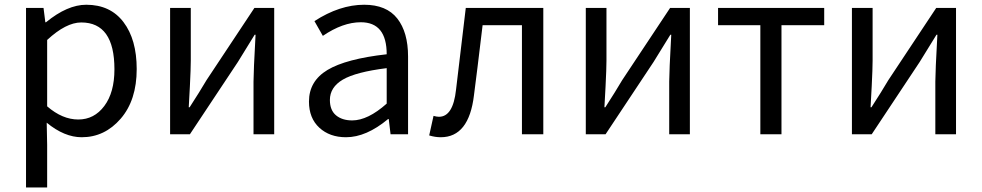

<svg xmlns="http://www.w3.org/2000/svg" viewBox="-20 -577 4220 825"><path d="M91.8 228.5V-543H167L174.8 -481.4H177.7Q269.5 -556.6 350.6 -556.6Q454.1 -556.6 510.7 -481.9Q567.4 -407.2 567.4 -280.3Q567.4 -146.5 498.5 -66.9Q429.7 12.7 331.1 12.7Q256.8 12.7 180.7 -49.8L182.6 44.9V228.5ZM471.7 -279.3Q471.7 -480.5 329.1 -480.5Q263.7 -480.5 182.6 -405.3V-120.1Q248 -63.5 316.4 -63.5Q384.8 -63.5 428.2 -121.6Q471.7 -179.7 471.7 -279.3Z M710.9 0V-543H799.8V-316.4Q799.8 -283.2 795.9 -205.6Q792 -127.9 791 -116.2H794.9Q837.9 -182.6 867.2 -232.4L1073.2 -543H1158.2V0H1069.3V-226.6Q1069.3 -267.6 1078.1 -427.7H1074.2Q1022.5 -344.7 1002 -310.5L795.9 0Z M1466.8 12.7Q1396.5 12.7 1352.1 -28.3Q1307.6 -69.3 1307.6 -140.6Q1307.6 -228.5 1387.2 -276.4Q1466.8 -324.2 1641.6 -343.8Q1641.6 -481.4 1530.3 -481.4Q1453.1 -481.4 1367.2 -422.9L1331.1 -486.3Q1439.5 -556.6 1544.9 -556.6Q1640.6 -556.6 1687 -497.6Q1733.4 -438.5 1733.4 -334V0H1658.2L1650.4 -65.4H1647.5Q1553.7 12.7 1466.8 12.7ZM1493.2 -59.6Q1560.5 -59.6 1641.6 -131.8V-284.2Q1508.8 -267.6 1453.1 -234.9Q1397.5 -202.1 1397.5 -147.5Q1397.5 -103.5 1423.8 -81.5Q1450.2 -59.6 1493.2 -59.6Z M1874 12.7Q1849.6 12.7 1824.2 4.9L1842.8 -79.1Q1856.4 -75.2 1866.2 -75.2Q1926.8 -75.2 1939.5 -191.4Q1957 -333 1981.4 -543H2314.5V0H2222.7V-468.8H2053.7Q2028.3 -255.9 2016.6 -168Q1995.1 12.7 1874 12.7Z M2497.1 0V-543H2585.9V-316.4Q2585.9 -283.2 2582 -205.6Q2578.1 -127.9 2577.1 -116.2H2581.1Q2624 -182.6 2653.3 -232.4L2859.4 -543H2944.3V0H2855.5V-226.6Q2855.5 -267.6 2864.3 -427.7H2860.4Q2808.6 -344.7 2788.1 -310.5L2582 0Z M3247.1 0V-468.8H3065.4V-543H3521.5V-468.8H3337.9V0Z M3640.6 0V-543H3729.5V-316.4Q3729.5 -283.2 3725.6 -205.6Q3721.7 -127.9 3720.7 -116.2H3724.6Q3767.6 -182.6 3796.9 -232.4L4002.9 -543H4087.9V0H3999V-226.6Q3999 -267.6 4007.8 -427.7H4003.9Q3952.1 -344.7 3931.6 -310.5L3725.6 0Z"/></svg>

Font: GenYoGothic TW TTF Regular
Style: Regular
Weight: 400
Version: Version 1.300